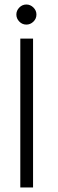

<svg xmlns="http://www.w3.org/2000/svg" viewBox="-20 -831 256 851"><path d="M70 -660H126.5V0H70ZM97 -722Q78.5 -722 65.5 -735.5Q52.5 -749 52.5 -766.5Q52.5 -784 65.5 -797.5Q78.5 -811 97 -811Q114.5 -811 128 -797.8Q141.5 -784.5 141.5 -766.5Q141.5 -748 128 -735Q114.5 -722 97 -722Z"/></svg>

Font: League Spartan Thin Light
Style: Regular
Weight: 300
Version: Version 2.002